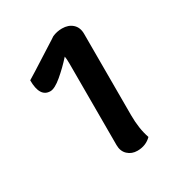

<svg xmlns="http://www.w3.org/2000/svg" viewBox="-125 -792 598 648"><g transform="rotate(-30 173.5 -467.5)"><path d="M173 -277V-595Q173 -613 171 -623Q145 -594 116.5 -570Q88 -546 71 -546Q30 -546 30 -612Q33 -613 141 -682Q154 -690 161.5 -695Q169 -700 172 -702Q190 -710 210 -710Q235 -710 250.5 -696Q266 -682 266 -657V-340Q266 -287 280 -247Q258 -225 225 -225Q203 -225 188 -239Q173 -253 173 -277Z"/></g></svg>

Font: Arima Madurai ExtraBold
Style: Regular
Weight: 800
Designer: Joana Correia and Natanael Gama
Foundry: NDISCOVER
Version: Version 1.020